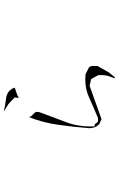

<svg xmlns="http://www.w3.org/2000/svg" viewBox="179 -908 642 1040"><g transform="rotate(-90 500.0 -388.0)"><path d="M613.3 -160.2Q613.3 -136.7 606.4 -116.7Q601.6 -101.6 595.7 -87.4H602.1L627 -118.2L662.6 -180.7V-207.5Q662.6 -219.2 653.8 -227.5L618.2 -245.6Q604 -247.1 590.3 -247.1Q537.6 -247.1 494.6 -227.5Q438.5 -202.1 380.4 -178.2H360.8L346.2 -195.8H335.9Q335 -210.9 335 -218.3Q335 -292.5 360.8 -357.9Q388.2 -428.7 413.6 -499.5V-515.6L388.7 -542.5L386.2 -553.7Q356.4 -479 344.5 -396.5Q332.5 -314 325.7 -226.1Q325.7 -210 330.6 -196.5Q335.4 -183.1 347.2 -171.4L375 -159.2L555.2 -223.6L591.8 -215.3L612.8 -176.8Q613.3 -167.5 613.3 -160.2ZM415 -689 456.5 -663.1 492.2 -629.9 489.7 -606.9Q501.5 -614.7 514.6 -618.7Q529.3 -623.5 544.4 -628.9V-632.3Q528.3 -671.9 485.4 -676.3Q448.7 -680.2 415 -689Z"/></g></svg>

Font: Bakudai
Style: ExtraLight
Weight: 200
Version: Version 1.48